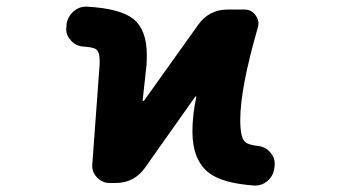

<svg xmlns="http://www.w3.org/2000/svg" viewBox="-20 -578 1040 588"><path d="M622.1 -46.9Q569.3 -85.9 569.3 -175.8Q569.3 -224.6 581.1 -281.2Q581.1 -282.2 580.1 -282.7Q579.1 -283.2 578.1 -282.2L424.8 -65.4Q391.6 -17.6 334 -17.6H316.4Q293 -17.6 276.9 -34.7Q260.7 -51.8 262.7 -75.2L285.2 -381.8Q285.2 -387.7 285.2 -392.6Q285.2 -419.9 273.4 -427.7Q263.7 -433.6 234.4 -435.5Q210.9 -437.5 196.3 -455.1Q182.6 -469.7 182.6 -489.3Q182.6 -492.2 183.6 -495.1V-502Q186.5 -526.4 205.1 -543Q221.7 -557.6 243.2 -557.6Q245.1 -557.6 247.1 -557.6Q347.7 -551.8 387.7 -520.5Q429.7 -487.3 429.7 -409.2Q429.7 -394.5 428.7 -378.9L417 -271.5Q417 -269.5 418.5 -269Q419.9 -268.6 420.9 -269.5L586.9 -502Q620.1 -548.8 677.7 -548.8H728.5Q750 -548.8 762.7 -531.2Q771.5 -519.5 771.5 -505.9Q771.5 -500 769.5 -493.2Q715.8 -307.6 715.8 -210.9Q715.8 -155.3 731.4 -142.6Q740.2 -134.8 769.5 -130.9Q793 -128.9 807.6 -111.3Q821.3 -96.7 821.3 -77.1Q821.3 -74.2 821.3 -71.3L820.3 -65.4Q818.4 -41 799.8 -24.4Q783.2 -9.8 761.7 -9.8Q759.8 -9.8 757.8 -9.8Q664.1 -16.6 622.1 -46.9Z"/></svg>

Font: Rounded Mgen+ 1mn bold
Style: Bold
Weight: 700
Designer: [Source Han Sans]
Ryoko NISHIZUKA  (kana & ideographs); Paul D. Hunt (Latin, Greek & Cyrillic); Wenlong ZHANG  (bopomofo
Version: Version 1.059.20150602